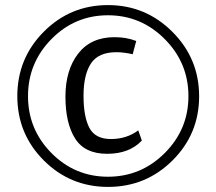

<svg xmlns="http://www.w3.org/2000/svg" viewBox="-20 -718 850 754"><path d="M404.5 16Q256 16 152 -88Q48 -192 48 -340.5Q48 -489 152 -593.5Q256 -698 404 -698Q552 -698 657 -593Q762 -488 762 -340Q762 -192 657.5 -88Q553 16 404.5 16ZM182 -117Q274 -24 404 -24Q534 -24 627 -117Q720 -210 720 -340.5Q720 -471 627 -564.5Q534 -658 404 -658Q274 -658 182 -564.5Q90 -471 90 -340.5Q90 -210 182 -117ZM537 -166Q488 -114 400.5 -114Q313 -114 275 -174Q237 -234 237 -338.5Q237 -443 287 -507.5Q337 -572 430 -572Q477 -572 515 -557L501 -505Q466 -513 437 -513Q366 -513 337 -468.5Q308 -424 308 -342Q308 -260 331 -216Q354 -172 415.5 -172Q477 -172 523 -206Z"/></svg>

Font: Ruluko
Style: Regular
Weight: 400
Designer: Ana Sanfelippo, Angelica Diaz, Meme Hernandez
Foundry: Ana Sanfelippo, Angelica Diaz y Meme Hernandez
Version: Version 1.001